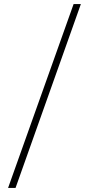

<svg xmlns="http://www.w3.org/2000/svg" viewBox="-20 -822 441 952"><path d="M20 110 345 -802H381L57 110Z"/></svg>

Font: Literata 60pt
Style: Regular
Weight: 400
Designer: Latin by Veronika Burian and Jose Scaglione. Greek by Irene Vlachou. Cyrillic by Vera Evstafieva.
Foundry: TypeTogether
Version: Version 3.002